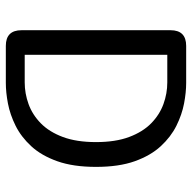

<svg xmlns="http://www.w3.org/2000/svg" viewBox="-20 -639 659 659"><g transform="rotate(90 309.5 -309.5)"><path d="M264.8 -619Q296.7 -619 335 -611.8Q373.3 -604.5 411.6 -585.5Q449.8 -566.5 481.9 -531.7Q514 -496.8 533.4 -442.5Q552.8 -388.2 552.8 -309.5Q552.8 -231.2 533.4 -176.7Q514 -122.2 481.9 -87.3Q449.8 -52.5 411.6 -33.5Q373.3 -14.5 335 -7.2Q296.7 0 264.8 0H137.5Q83.7 0 83.7 -54V-565.2Q83.7 -619 137.5 -619ZM262.8 -64.8Q300.8 -64.8 337.2 -78Q373.7 -91.2 403.2 -120.1Q432.7 -149 450.2 -195.8Q467.7 -242.7 467.7 -309.5Q467.7 -376.5 450.2 -423.2Q432.7 -470 403.2 -498.9Q373.7 -527.8 337.2 -541Q300.8 -554.2 262.8 -554.2H168V-64.8Z"/></g></svg>

Font: Sono ExtraLight
Style: Regular
Weight: 200
Designer: Tyler Finck
Foundry: Tyler Finck
Version: Version 2.112